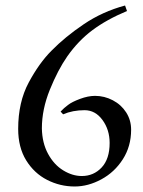

<svg xmlns="http://www.w3.org/2000/svg" viewBox="-20 -661 520 697"><path d="M46 -193Q46 -290 84 -361Q122 -432 167 -477Q216 -527 284 -573Q352 -619 434 -641L441 -621Q367 -590 315.5 -551.5Q264 -513 224 -456Q190 -407 161 -335.5Q132 -264 132 -195Q133 -142 154.5 -102.5Q176 -63 209.5 -42.5Q243 -22 277 -22Q320 -22 349 -53Q378 -84 378 -142Q378 -190 352 -225.5Q326 -261 287 -261Q244 -261 209 -246L200 -256Q212 -269 227 -280Q241 -291 270.5 -302Q300 -313 325 -313Q359 -313 389.5 -297Q420 -281 438 -253Q456 -225 456 -190Q456 -130 426 -83Q396 -36 348 -10Q300 16 251 16Q198 16 151 -8Q104 -32 75 -79Q46 -126 46 -193Z"/></svg>

Font: EB Squaramond
Style: Regular
Weight: 400
Designer: Jake Brussel Faria
Foundry: Jake Brussel Faria
Version: Version 0.002